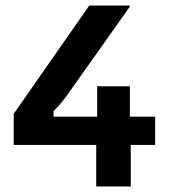

<svg xmlns="http://www.w3.org/2000/svg" viewBox="-20 -670 607 690"><path d="M450 0V-149.2H537.5V-250.8H446.7V-360H329.2V-250.8H172.5V-270.8C198.3 -295.8 215.8 -320 233.3 -345L445.8 -645V-650H300.8L29.2 -260.8V-149.2H325.8V0Z"/></svg>

Font: Familjen Grotesk
Style: Bold
Weight: 700
Designer: Anders Wikstroem, Jonas Baeckman, Matilda Gysing, Kristian Moeller
Foundry: Familjen STHLM AB
Version: Version 2.000